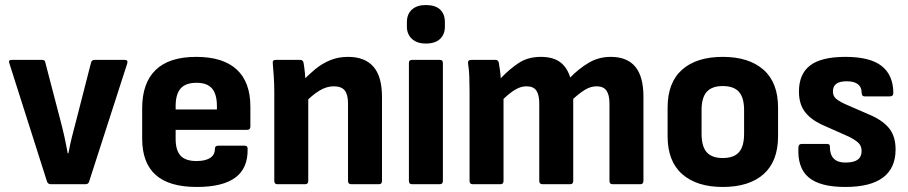

<svg xmlns="http://www.w3.org/2000/svg" viewBox="-20 -732 3609 763"><path d="M182 0Q171 0 167 -10L17 -481Q12 -494 27 -494H147Q159 -494 160 -484L220 -254Q229 -220 236 -188.5Q243 -157 249 -123H252Q258 -157 266 -188.5Q274 -220 283 -254L342 -484Q345 -494 356 -494H476Q489 -494 486 -481L334 -10Q331 0 320 0Z M762 11Q652 11 598.5 -37Q545 -85 545 -181V-302Q545 -402 598.5 -454Q652 -506 760 -506Q866 -506 920.5 -456Q975 -406 975 -308V-229Q975 -216 962 -216H678V-179Q678 -135 697.5 -113.5Q717 -92 761 -92Q795 -92 814.5 -104Q834 -116 834 -141Q834 -153 847 -153H953Q964 -153 964 -141Q966 -64 915.5 -26.5Q865 11 762 11ZM678 -297H842V-310Q842 -358 822.5 -380.5Q803 -403 761 -403Q718 -403 698 -380.5Q678 -358 678 -310Z M1376 0Q1363 0 1363 -13V-321Q1363 -356 1350 -372.5Q1337 -389 1306 -389Q1277 -389 1248 -371Q1219 -353 1190 -322L1179 -407Q1205 -434 1232 -456.5Q1259 -479 1291.5 -492.5Q1324 -506 1363 -506Q1430 -506 1464 -467Q1498 -428 1498 -347V-13Q1498 0 1486 0ZM1082 0Q1070 0 1070 -13V-367Q1070 -398 1068 -428Q1066 -458 1064 -480Q1062 -494 1076 -494H1173Q1183 -494 1186 -484Q1189 -468 1191.5 -444Q1194 -420 1195 -400L1205 -355V-13Q1205 0 1193 0Z M1617 0Q1605 0 1605 -13V-482Q1605 -494 1617 -494H1728Q1740 -494 1740 -482V-13Q1740 0 1728 0ZM1672 -559Q1637 -559 1617 -577.5Q1597 -596 1597 -626V-644Q1597 -676 1617 -694Q1637 -712 1672 -712Q1710 -712 1729 -694Q1748 -676 1748 -644V-626Q1748 -596 1729 -577.5Q1710 -559 1672 -559Z M1858 0Q1846 0 1846 -13V-367Q1846 -399 1845 -427.5Q1844 -456 1840 -480Q1838 -494 1853 -494H1949Q1959 -494 1962 -484Q1964 -471 1966.5 -455Q1969 -439 1970 -421Q2004 -457 2041 -481.5Q2078 -506 2129 -506Q2178 -506 2206 -485Q2234 -464 2246 -424Q2280 -459 2319.5 -482.5Q2359 -506 2407 -506Q2472 -506 2504.5 -467Q2537 -428 2537 -348V-13Q2537 0 2525 0H2414Q2402 0 2402 -13V-321Q2402 -355 2390 -372Q2378 -389 2351 -389Q2328 -389 2306 -376Q2284 -363 2258 -339V-13Q2258 0 2246 0H2136Q2123 0 2123 -13V-321Q2123 -355 2111.5 -372Q2100 -389 2072 -389Q2050 -389 2028 -376Q2006 -363 1981 -339V-13Q1981 0 1969 0Z M2852 11Q2749 11 2691 -40Q2633 -91 2633 -191V-304Q2633 -404 2690.5 -455Q2748 -506 2852 -506Q2956 -506 3014 -455Q3072 -404 3072 -304V-191Q3072 -91 3014.5 -40Q2957 11 2852 11ZM2852 -104Q2896 -104 2916.5 -127Q2937 -150 2937 -201V-294Q2937 -344 2916.5 -367Q2896 -390 2852 -390Q2809 -390 2788.5 -367Q2768 -344 2768 -294V-201Q2768 -150 2788.5 -127Q2809 -104 2852 -104Z M3339 11Q3238 11 3193 -27.5Q3148 -66 3153 -148Q3154 -160 3166 -160H3267Q3279 -160 3278 -148Q3278 -117 3293.5 -101.5Q3309 -86 3339 -86Q3373 -86 3388.5 -97.5Q3404 -109 3404 -132Q3404 -151 3392.5 -163Q3381 -175 3353 -189L3243 -238Q3198 -260 3176.5 -290.5Q3155 -321 3155 -368Q3155 -438 3199.5 -472Q3244 -506 3340 -506Q3438 -506 3484 -469.5Q3530 -433 3530 -362Q3530 -349 3516 -349H3416Q3404 -349 3404 -365Q3404 -386 3389 -397.5Q3374 -409 3345 -409Q3317 -409 3303.5 -399Q3290 -389 3290 -369Q3290 -352 3300 -342Q3310 -332 3337 -319L3445 -272Q3494 -249 3516.5 -218Q3539 -187 3539 -138Q3539 -64 3489 -26.5Q3439 11 3339 11Z"/></svg>

Font: Sofia Sans Semi Condensed ExtraBold
Style: Regular
Weight: 800
Designer: Botio Nikoltchev, Ani Petrova
Foundry: lettersoup
Version: Version 4.100